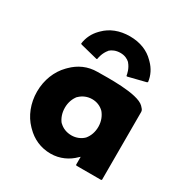

<svg xmlns="http://www.w3.org/2000/svg" viewBox="-188 -963 1090 1134"><g transform="rotate(30 356.5 -395.5)"><path d="M282 -346H283C304 -367 334 -380 366 -380C397 -380 425 -369 447 -347C466 -324 479 -293 479 -256C479 -221 468 -190 448 -166C428 -146 398 -133 366 -133C332 -133 303 -145 282 -166H281C263 -188 251 -219 251 -256C251 -292 263 -323 282 -346ZM643 -482 635 -491C583 -544 372 -535 313 -535C246 -535 191 -509 147 -465L139 -457C90 -407 61 -335 61 -256C61 -177 90 -105 138 -56L145 -49C188 -5 245 22 313 22C376 22 430 -5 468 -43L477 -51V3L481 7H650L654 3V-458C654 -468 650 -475 643 -482ZM273 -601C274 -609 280 -645 305 -674V-675C320 -689 344 -700 374 -700C403 -700 424 -690 440 -675V-674C464 -647 471 -610 472 -601L476 -598L596 -628L601 -632C596 -675 576 -713 547 -742L540 -749C501 -789 445 -813 374 -813C303 -813 246 -789 206 -749L198 -741C170 -712 151 -676 145 -632L150 -628L269 -598Z"/></g></svg>

Font: Hussar Woodtype
Style: Bd
Weight: 900
Foundry: Cannot Into Space Fonts
Version: Version 1.07